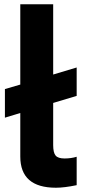

<svg xmlns="http://www.w3.org/2000/svg" viewBox="-20 -866 404 899"><path d="M229 -384V-187Q229 -151 240.5 -137.5Q252 -124 282 -124Q313 -124 339 -132V1Q281 13 242 13Q75 13 75 -133V-337L3 -315V-449L75 -470V-846H229V-517L339 -550V-417Z"/></svg>

Font: Biryani ExtraBold
Style: Regular
Weight: 800
Designer: Dan Reynolds and Mathieu Reguer
Foundry: Dan Reynolds and Mathieu Reguer
Version: Version 1.004; ttfautohint (v1.1) -l 5 -r 5 -G 72 -x 0 -D la